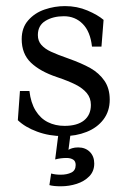

<svg xmlns="http://www.w3.org/2000/svg" viewBox="-20 -446 430 646"><path d="M40 -41.6 47.1 -139.9H79Q83.5 -100.4 99.7 -74Q115.9 -47.6 140.9 -35.1Q165.9 -22.5 197.2 -22.5Q239.8 -22.5 262.8 -40.9Q285.8 -59.4 285.8 -93Q285.8 -116.1 272.2 -132.6Q258.6 -149.1 234.6 -161.3Q210.5 -173.5 171.1 -186.8Q115.1 -205.5 84.1 -235.1Q53 -264.8 53 -314.4Q53 -352.9 75.1 -377.8Q97.1 -402.8 130.4 -414.1Q163.8 -425.5 198.6 -425.5Q239.2 -425.5 274.1 -410.7Q309 -395.9 328.5 -379.1L321.4 -289.2H289.5Q283.9 -339.8 258.3 -365.6Q232.8 -391.4 194.9 -391.4Q158.6 -391.4 133 -375.9Q107.4 -360.4 107.4 -328Q107.4 -308.2 119.2 -294.9Q131 -281.6 151.5 -272.1Q172 -262.5 210.5 -249Q255 -233.2 284.2 -216.8Q313.4 -200.2 331.3 -174.4Q349.2 -148.5 349.2 -110.6Q349.2 -71.8 328 -43.9Q306.8 -16.1 271.2 -2.1Q235.8 12 193 12Q145.5 12 104.9 -3.1Q64.2 -18.1 40 -41.6ZM146.2 176.8 152.1 137.8Q166.1 141.8 184.1 141.8Q205.4 141.8 220 134.6Q234.6 127.5 234.6 109.2Q234.6 96 225.8 90.8Q216.9 85.5 204.1 85.5Q184.1 85.5 165.6 90.5L177.1 0H217.9L210.4 58.2Q213.9 55.4 222.8 52.7Q231.6 50 242.9 50Q267.1 50 282.1 64.9Q297.1 79.9 297.1 104.2Q297.1 130 280.5 147.1Q263.9 164.2 238.2 172.5Q212.5 180.8 184.8 180.8Q159.8 180.8 146.2 176.8Z"/></svg>

Font: Didactic
Style: Regular
Weight: 400
Designer: Tyler Finck
Foundry: Etcetera Type Co
Version: Version 3.007;FEAKit 1.0